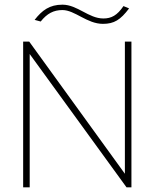

<svg xmlns="http://www.w3.org/2000/svg" viewBox="-20 -801 665 821"><path d="M508 -775C481 -735 456 -722 422 -722C359 -722 311 -781 247 -781C192 -781 160 -757 128 -716L154 -709C181 -743 209 -758 247 -758C300 -758 352 -699 420 -699C468 -699 495 -716 532 -765ZM79 0H107V-570L521 0H542V-623H514V-58L105 -623H79Z"/></svg>

Font: Inconsolata Expanded ExtraLight
Style: Regular
Weight: 200
Width: 7
Monospace: yes
Designer: Raph Levien, Cyreal, Brenton Simpson
Foundry: Raph Levien, Cyreal, Google
Version: Version 3.100